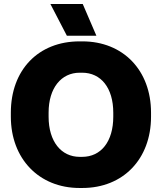

<svg xmlns="http://www.w3.org/2000/svg" viewBox="-20 -921 807 956"><path d="M313 -743H460L392 -901H231ZM34 -340C34 -131 174 15 376 15H390C593 15 732 -129 732 -340V-360C732 -571 593 -715 390 -715H376C171 -715 34 -573 34 -360ZM222 -340V-360C222 -483 285 -559 377 -559H389C483 -559 544 -483 544 -360V-340C544 -216 483 -140 389 -140H377C285 -140 222 -216 222 -340Z"/></svg>

Font: Fixel Text ExtraBold
Style: Regular
Weight: 800
Width: 4
Designer: AlfaBravo + MacPaw
Foundry: Kyrylo Tkachov, Marchela Mozhyna, Serhii Makarenko, Maria Weinstein, Zakhar Kryvoshyya
Version: Version 1.211